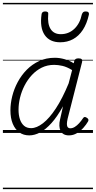

<svg xmlns="http://www.w3.org/2000/svg" viewBox="-20 -918 662 1326"><path d="M182 17Q142 17 113 -4Q84 -25 68 -63.5Q52 -102 52 -156Q52 -203 64.5 -253.5Q77 -304 102.5 -351.5Q128 -399 165 -436.5Q202 -474 250.5 -496.5Q299 -519 359 -519Q391 -519 425 -509.5Q459 -500 489 -481L493 -497Q496 -507 503 -511Q510 -515 522 -515Q539 -515 544.5 -508.5Q550 -502 547 -490L447 -98Q442 -76 442 -61.5Q442 -47 448 -39.5Q454 -32 466 -32Q481 -32 496.5 -41.5Q512 -51 526.5 -67Q541 -83 553 -101Q558 -109 564 -110Q570 -111 579 -105Q589 -99 590.5 -92.5Q592 -86 588 -79Q576 -58 556.5 -36Q537 -14 511.5 1.5Q486 17 456 17Q434 17 419.5 8.5Q405 0 398 -14.5Q391 -29 390 -49.5Q389 -70 395 -94Q400 -116 405 -138.5Q410 -161 415 -184Q376 -113 336 -68.5Q296 -24 257.5 -3.5Q219 17 182 17ZM108 -160Q108 -123 117.5 -94.5Q127 -66 146 -49.5Q165 -33 195 -33Q233 -33 277 -67Q321 -101 366 -169.5Q411 -238 454 -342L478 -434Q442 -456 411.5 -463Q381 -470 354 -470Q307 -470 268.5 -451Q230 -432 200 -399.5Q170 -367 149.5 -327Q129 -287 118.5 -244Q108 -201 108 -160ZM396 -626Q323 -626 288.5 -676.5Q254 -727 267 -819Q268 -829 274.5 -834Q281 -839 292 -839Q304 -839 309.5 -834Q315 -829 313 -819Q307 -753 329.5 -717.5Q352 -682 400 -682Q454 -682 493 -718.5Q532 -755 545 -818Q549 -829 554.5 -834Q560 -839 572 -839Q585 -839 590.5 -833Q596 -827 594 -817Q580 -754 552 -711.5Q524 -669 484.5 -647.5Q445 -626 396 -626ZM0 378H622V388H0ZM0 -20H622V0H0ZM0 -505H622V-500H0ZM0 -898H622V-888H0Z"/></svg>

Font: Playwrite DE SAS Guides
Style: Regular
Weight: 400
Designer: Veronika Burian, José Scaglione
Foundry: TypeTogether
Version: Version 1.003